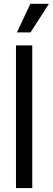

<svg xmlns="http://www.w3.org/2000/svg" viewBox="-20 -959 269 979"><path d="M144.5 -727.5V0H61.5V-727.5ZM66.4 -793.9 134.8 -939.5H229.5L135.7 -793.9Z"/></svg>

Font: Inter Display
Style: Regular
Weight: 400
Designer: Rasmus Andersson
Foundry: rsms
Version: Version 4.001;git-9221beed3